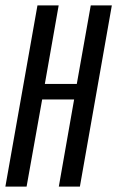

<svg xmlns="http://www.w3.org/2000/svg" viewBox="-49 -695 436 715"><path d="M-29 0 90.5 -675H169.5L118 -382.5H237L289 -675H367.5L248.5 0H170L227 -324.5H108L50 0Z"/></svg>

Font: Anybody Condensed Regular
Style: Italic
Weight: 400
Width: 3
Italic angle: -10°
Designer: Tyler Finck
Foundry: Etcetera Type Company
Version: Version 1.010; ttfautohint (v1.8.3) -l 8 -r 50 -G 200 -x 14 